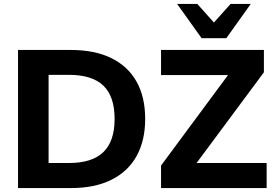

<svg xmlns="http://www.w3.org/2000/svg" viewBox="-20 -960 1411 980"><path d="M72 0V-705H341Q464 -705 549 -663Q634 -621 677.5 -542.5Q721 -464 721 -353Q721 -243 677.5 -164Q634 -85 549 -42.5Q464 0 341 0ZM228 -128H332Q450 -128 507.5 -183.5Q565 -239 565 -353Q565 -468 507.5 -523Q450 -578 332 -578H228ZM802 0V-115L1178 -623V-577H802V-705H1327V-591L950 -83V-128H1341V0ZM1009 -765 884 -940H987L1072 -845L1157 -940H1260L1135 -765Z"/></svg>

Font: Mulish ExtraLight ExtraBold
Style: Regular
Weight: 800
Version: Version 3.603